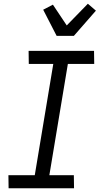

<svg xmlns="http://www.w3.org/2000/svg" viewBox="-20 -1007 540 1027"><path d="M376 0H26L25 -70H166L265 -665H134L133 -735H483L484 -665H343L244 -70H375ZM283 -815 211 -955 263 -982 337 -871 450 -987 493 -950 375 -815Z"/></svg>

Font: Iosevka Fixed
Style: Italic
Weight: 400
Italic angle: -9°
Monospace: yes
Designer: Belleve Invis
Foundry: Belleve Invis
Version: Version 33.2.4